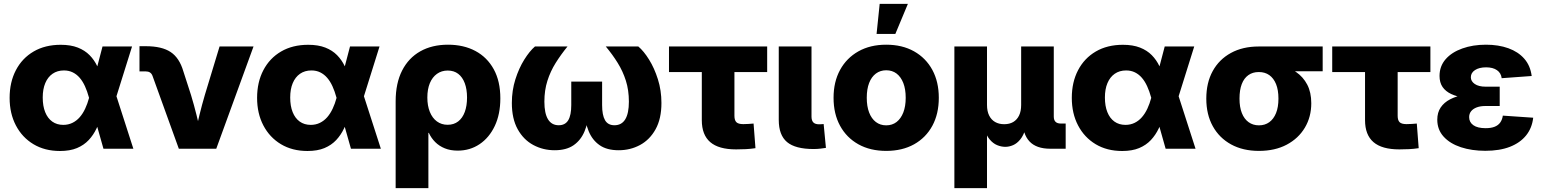

<svg xmlns="http://www.w3.org/2000/svg" viewBox="-20 -770 7984 994"><path d="M290.5 11.7Q211.9 11.7 153.3 -23.4Q94.7 -58.6 62.3 -120.6Q29.8 -182.6 29.8 -263.2Q29.8 -344.7 62.3 -406.7Q94.7 -468.8 154.1 -503.4Q213.4 -538.1 294.4 -538.1Q346.2 -538.1 382.8 -523.7Q419.4 -509.3 443.8 -484.4Q468.3 -459.5 483.6 -427Q499 -394.5 508.3 -359.4H546.4L580.6 -278.8L670.4 0H515.6L440.4 -265.6Q431.6 -297.9 419.9 -323.5Q408.2 -349.1 392.6 -367.2Q377 -385.3 356.7 -395.3Q336.4 -405.3 311 -405.3Q276.9 -405.3 252.2 -388.2Q227.5 -371.1 214.4 -339.8Q201.2 -308.6 201.2 -265.1Q201.2 -221.2 213.9 -189.5Q226.6 -157.7 250.5 -140.6Q274.4 -123.5 307.6 -123.5Q333.5 -123.5 355 -134Q376.5 -144.5 392.8 -163.3Q409.2 -182.1 421.1 -207.8Q433.1 -233.4 440.9 -262.7L510.7 -529.3H663.6L580.1 -262.7L544.9 -175.8H505.9Q495.6 -138.7 479.7 -105Q463.9 -71.3 439.2 -44.9Q414.6 -18.6 378.4 -3.4Q342.3 11.7 290.5 11.7Z M905.8 0 769.5 -377.4Q765.1 -389.2 756.3 -394.8Q747.6 -400.4 733.9 -400.4H702.1V-530.8H734.9Q817.9 -530.8 863.3 -500.7Q908.7 -470.7 929.2 -400.9L968.8 -278.3Q984.4 -227.1 997.3 -175Q1010.3 -123 1023.4 -67.9H987.3Q1000 -123 1012.7 -175Q1025.4 -227.1 1040.5 -278.3L1116.7 -529.3H1292.5L1099.6 0Z M1571.8 11.7Q1493.2 11.7 1434.6 -23.4Q1376 -58.6 1343.5 -120.6Q1311 -182.6 1311 -263.2Q1311 -344.7 1343.5 -406.7Q1376 -468.8 1435.3 -503.4Q1494.6 -538.1 1575.7 -538.1Q1627.4 -538.1 1664.1 -523.7Q1700.7 -509.3 1725.1 -484.4Q1749.5 -459.5 1764.9 -427Q1780.3 -394.5 1789.6 -359.4H1827.6L1861.8 -278.8L1951.7 0H1796.9L1721.7 -265.6Q1712.9 -297.9 1701.2 -323.5Q1689.5 -349.1 1673.8 -367.2Q1658.2 -385.3 1637.9 -395.3Q1617.7 -405.3 1592.3 -405.3Q1558.1 -405.3 1533.4 -388.2Q1508.8 -371.1 1495.6 -339.8Q1482.4 -308.6 1482.4 -265.1Q1482.4 -221.2 1495.1 -189.5Q1507.8 -157.7 1531.7 -140.6Q1555.7 -123.5 1588.9 -123.5Q1614.7 -123.5 1636.2 -134Q1657.7 -144.5 1674.1 -163.3Q1690.4 -182.1 1702.4 -207.8Q1714.4 -233.4 1722.2 -262.7L1792 -529.3H1944.8L1861.3 -262.7L1826.2 -175.8H1787.1Q1776.9 -138.7 1761 -105Q1745.1 -71.3 1720.5 -44.9Q1695.8 -18.6 1659.7 -3.4Q1623.5 11.7 1571.8 11.7Z M2028.3 204.1V-245.6Q2028.3 -339.4 2061.8 -404.8Q2095.2 -470.2 2156 -504.4Q2216.8 -538.6 2299.3 -538.6Q2380.4 -538.6 2441.2 -506.1Q2502 -473.6 2536.1 -411.6Q2570.3 -349.6 2570.3 -260.7Q2570.3 -178.7 2541.5 -117.9Q2512.7 -57.1 2462.9 -23.7Q2413.1 9.8 2349.6 9.8Q2312 9.8 2283 -2Q2253.9 -13.7 2233.2 -34.4Q2212.4 -55.2 2200.2 -82H2197.8V204.1ZM2297.4 -124Q2329.6 -124 2352.1 -141.4Q2374.5 -158.7 2386.2 -190.4Q2397.9 -222.2 2397.9 -265.1Q2397.9 -307.6 2386.2 -339.1Q2374.5 -370.6 2352.3 -387.7Q2330.1 -404.8 2297.9 -404.8Q2266.1 -404.8 2242.2 -387.7Q2218.3 -370.6 2205.3 -339.4Q2192.4 -308.1 2192.4 -265.1Q2192.4 -222.7 2205.3 -190.7Q2218.3 -158.7 2241.9 -141.4Q2265.6 -124 2297.4 -124Z M2851.6 7.8Q2791.5 7.8 2741 -19.3Q2690.4 -46.4 2660.2 -100.8Q2629.9 -155.3 2629.9 -236.8Q2629.9 -301.8 2648.2 -359.4Q2666.5 -417 2694.1 -461.2Q2721.7 -505.4 2749.5 -529.3H2918Q2883.8 -487.3 2856.7 -444.1Q2829.6 -400.9 2814 -351.8Q2798.3 -302.7 2798.3 -243.7Q2798.3 -183.1 2817.1 -152.3Q2835.9 -121.6 2872.6 -121.6Q2906.2 -121.6 2921.9 -147.7Q2937.5 -173.8 2937.5 -226.1V-347.7H3097.2V-226.1Q3097.2 -173.8 3112.3 -147.7Q3127.4 -121.6 3161.1 -121.6Q3198.2 -121.6 3217 -152.3Q3235.8 -183.1 3235.8 -243.7Q3235.8 -303.2 3220.2 -352.3Q3204.6 -401.4 3177.7 -444.6Q3150.9 -487.8 3116.2 -529.3H3284.7Q3313 -505.4 3340.3 -461.4Q3367.7 -417.5 3386 -359.6Q3404.3 -301.8 3404.3 -236.8Q3404.3 -155.3 3374 -100.8Q3343.8 -46.4 3293.5 -19.3Q3243.2 7.8 3182.6 7.8Q3121.6 7.8 3084 -18.6Q3046.4 -44.9 3027.6 -90.8Q3008.8 -136.7 3004.4 -195.8H3029.3Q3025.4 -136.2 3006.3 -90.3Q2987.3 -44.4 2949.7 -18.3Q2912.1 7.8 2851.6 7.8Z M3791 3.4Q3700.7 3.4 3657 -34.2Q3613.3 -71.8 3613.3 -147.9V-397H3443.4V-529.3H3951.7V-397H3782.2V-170.4Q3782.2 -147.5 3792.2 -137.5Q3802.2 -127.4 3828.1 -127.4Q3840.3 -127.4 3855.5 -128.4Q3870.6 -129.4 3881.3 -130.4L3891.1 -2.9Q3865.7 1 3840.6 2.2Q3815.4 3.4 3791 3.4Z M4191.9 1.5Q4097.7 1.5 4054.7 -34.4Q4011.7 -70.3 4011.7 -149.4V-529.3H4181.2V-167Q4181.2 -146 4190.7 -136.2Q4200.2 -126.5 4220.7 -126.5Q4228 -126.5 4233.9 -127Q4239.7 -127.4 4244.1 -127.9L4255.9 -4.4Q4243.7 -2.4 4227.3 -0.5Q4210.9 1.5 4191.9 1.5Z M4567.9 11.2Q4485.4 11.2 4424.1 -22.9Q4362.8 -57.1 4329.1 -118.9Q4295.4 -180.7 4295.4 -263.7Q4295.4 -346.2 4329.1 -408Q4362.8 -469.7 4424.1 -504.2Q4485.4 -538.6 4567.9 -538.6Q4650.9 -538.6 4712.2 -504.2Q4773.4 -469.7 4806.9 -408Q4840.3 -346.2 4840.3 -263.7Q4840.3 -180.7 4806.9 -118.9Q4773.4 -57.1 4712.2 -22.9Q4650.9 11.2 4567.9 11.2ZM4567.9 -121.1Q4599.1 -121.1 4621.6 -138.4Q4644 -155.8 4656.5 -187.7Q4668.9 -219.7 4668.9 -263.7Q4668.9 -308.6 4656.5 -340.3Q4644 -372.1 4621.6 -389.2Q4599.1 -406.2 4567.9 -406.2Q4537.6 -406.2 4514.6 -389.2Q4491.7 -372.1 4479.5 -340.3Q4467.3 -308.6 4467.3 -263.7Q4467.3 -219.7 4479.5 -187.7Q4491.7 -155.8 4514.4 -138.4Q4537.1 -121.1 4567.9 -121.1ZM4518.1 -594.2 4534.2 -750H4680.2L4615.2 -594.2Z M4920.9 204.1V-529.3H5089.8V-226.6Q5089.8 -194.3 5100.8 -172.1Q5111.8 -149.9 5131.8 -138.4Q5151.9 -127 5178.7 -127Q5206.1 -127 5225.6 -138.4Q5245.1 -149.9 5255.9 -172.1Q5266.6 -194.3 5266.6 -226.6V-529.3H5435.5V-166.5Q5435.5 -148.4 5444.6 -139.4Q5453.6 -130.4 5472.2 -130.4H5497.1V0H5417.5Q5345.2 0 5309.8 -37.8Q5274.4 -75.7 5274.4 -146.5V-195.8H5300.3Q5300.3 -141.1 5289.8 -105.2Q5279.3 -69.3 5262.2 -48.3Q5245.1 -27.3 5224.9 -18.6Q5204.6 -9.8 5184.6 -9.8Q5163.6 -9.8 5142.3 -18.6Q5121.1 -27.3 5103.5 -48.3Q5085.9 -69.3 5075.2 -105.2Q5064.5 -141.1 5064.5 -195.8H5089.8V204.1Z M5789.6 11.7Q5710.9 11.7 5652.3 -23.4Q5593.8 -58.6 5561.3 -120.6Q5528.8 -182.6 5528.8 -263.2Q5528.8 -344.7 5561.3 -406.7Q5593.8 -468.8 5653.1 -503.4Q5712.4 -538.1 5793.5 -538.1Q5845.2 -538.1 5881.8 -523.7Q5918.5 -509.3 5942.9 -484.4Q5967.3 -459.5 5982.7 -427Q5998 -394.5 6007.3 -359.4H6045.4L6079.6 -278.8L6169.4 0H6014.6L5939.5 -265.6Q5930.7 -297.9 5918.9 -323.5Q5907.2 -349.1 5891.6 -367.2Q5876 -385.3 5855.7 -395.3Q5835.4 -405.3 5810.1 -405.3Q5775.9 -405.3 5751.2 -388.2Q5726.6 -371.1 5713.4 -339.8Q5700.2 -308.6 5700.2 -265.1Q5700.2 -221.2 5712.9 -189.5Q5725.6 -157.7 5749.5 -140.6Q5773.4 -123.5 5806.6 -123.5Q5832.5 -123.5 5854 -134Q5875.5 -144.5 5891.8 -163.3Q5908.2 -182.1 5920.2 -207.8Q5932.1 -233.4 5939.9 -262.7L6009.8 -529.3H6162.6L6079.1 -262.7L6043.9 -175.8H6004.9Q5994.6 -138.7 5978.8 -105Q5962.9 -71.3 5938.2 -44.9Q5913.6 -18.6 5877.4 -3.4Q5841.3 11.7 5789.6 11.7Z M6497.6 11.2Q6415 11.2 6353.8 -22.2Q6292.5 -55.7 6258.8 -116.5Q6225.1 -177.2 6225.1 -259.3Q6225.1 -341.8 6258.3 -402.1Q6291.5 -462.4 6352.5 -495.8Q6413.6 -529.3 6496.1 -529.3H6827.6V-400.9H6595.2L6496.1 -397Q6465.3 -397 6442.9 -381.1Q6420.4 -365.2 6408.7 -334.7Q6397 -304.2 6397 -259.3Q6397 -215.3 6409.2 -184.6Q6421.4 -153.8 6444.1 -137.5Q6466.8 -121.1 6497.6 -121.1Q6528.8 -121.1 6551.3 -137.5Q6573.7 -153.8 6586.2 -184.6Q6598.6 -215.3 6598.6 -259.3Q6598.6 -304.2 6586.2 -334.7Q6573.7 -365.2 6551.3 -381.1Q6528.8 -397 6497.6 -397V-446.3Q6554.2 -446.3 6603.3 -434.6Q6652.3 -422.9 6689.5 -397.5Q6726.6 -372.1 6747.6 -332Q6768.6 -292 6768.6 -235.4Q6768.6 -165 6735.4 -109.1Q6702.1 -53.2 6641.4 -21Q6580.6 11.2 6497.6 11.2Z M7224.6 3.4Q7134.3 3.4 7090.6 -34.2Q7046.9 -71.8 7046.9 -147.9V-397H6877V-529.3H7385.3V-397H7215.8V-170.4Q7215.8 -147.5 7225.8 -137.5Q7235.8 -127.4 7261.7 -127.4Q7273.9 -127.4 7289.1 -128.4Q7304.2 -129.4 7314.9 -130.4L7324.7 -2.9Q7299.3 1 7274.2 2.2Q7249 3.4 7224.6 3.4Z M7669.4 10.7Q7599.6 10.7 7543.2 -7.8Q7486.8 -26.4 7453.9 -62.5Q7420.9 -98.6 7420.9 -150.4Q7420.9 -187.5 7438.5 -213.6Q7456.1 -239.7 7487.8 -256.1Q7519.5 -272.5 7561.8 -280Q7604 -287.6 7652.8 -287.6H7744.1V-221.2H7670.4Q7644 -221.2 7625.2 -214.1Q7606.4 -207 7596.2 -194.3Q7585.9 -181.6 7585.9 -163.6Q7585.9 -137.2 7607.7 -121.8Q7629.4 -106.4 7671.4 -106.4Q7699.2 -106.4 7717.8 -113.8Q7736.3 -121.1 7746.8 -135.7Q7757.3 -150.4 7760.3 -171.4L7917.5 -160.6Q7911.6 -107.4 7880.9 -69.1Q7850.1 -30.8 7797.1 -10Q7744.1 10.7 7669.4 10.7ZM7656.7 -257.3Q7605.5 -257.3 7564 -263.4Q7522.5 -269.5 7493.2 -283.2Q7463.9 -296.9 7448.2 -319.8Q7432.6 -342.8 7432.6 -377Q7432.6 -427.2 7464.1 -463.4Q7495.6 -499.5 7550.3 -519Q7605 -538.6 7672.9 -538.6Q7737.8 -538.6 7788.8 -520.3Q7839.8 -502 7871.3 -466.1Q7902.8 -430.2 7909.7 -376.5L7754.4 -365.2Q7751 -392.1 7730 -406.7Q7709 -421.4 7673.8 -421.4Q7637.7 -421.4 7616.2 -407.2Q7594.7 -393.1 7594.7 -370.1Q7594.7 -349.1 7615 -335.2Q7635.3 -321.3 7670.9 -321.3H7744.1V-257.3Z"/></svg>

Font: Inter 24pt ExtraBold
Style: Regular
Weight: 800
Designer: Rasmus Andersson
Foundry: rsms
Version: Version 4.001;git-66647c0bb